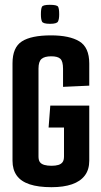

<svg xmlns="http://www.w3.org/2000/svg" viewBox="-20 -772 420 798"><path d="M194 6Q139 6 103 -6Q67 -18 49.5 -42.5Q32 -67 32 -104V-509Q32 -575 71 -600Q110 -625 192 -625Q269 -625 310 -600Q351 -575 351 -508V-416L242 -411V-486Q242 -517 231 -527.5Q220 -538 193 -538Q165 -538 152.5 -527Q140 -516 140 -487V-122Q140 -106 146 -98Q152 -90 164.5 -86.5Q177 -83 194 -83Q211 -83 222.5 -86.5Q234 -90 240 -98Q246 -106 246 -122V-242H182L189 -333H351V-104Q351 -67 332.5 -42.5Q314 -18 279 -6Q244 6 194 6ZM188 -673Q159 -673 154.5 -682.5Q150 -692 150 -712Q150 -736 154.5 -744Q159 -752 187 -752Q217 -752 221.5 -744Q226 -736 226 -712Q226 -692 221 -682.5Q216 -673 188 -673Z"/></svg>

Font: Smooch Sans Thin
Style: Bold
Weight: 700
Version: Version 1.010